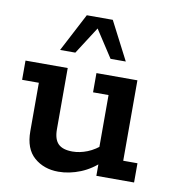

<svg xmlns="http://www.w3.org/2000/svg" viewBox="-74 -682 684 757"><g transform="rotate(10 268.5 -303.5)"><path d="M209 10Q151 10 112 -24Q73 -58 73 -128V-322H6V-399H175V-154Q175 -114 193 -96Q211 -78 250 -78Q279 -78 309.5 -90Q340 -102 371 -130L352 -97V-322H290V-399H454V-77H511V0H360V-61L380 -64Q342 -26 297.5 -8Q253 10 209 10ZM133 -464 213 -617H317L396 -464H335L264 -573L194 -464Z"/></g></svg>

Font: Rokkitt SemiBold SemiBold
Style: Regular
Weight: 600
Version: Version 3.103